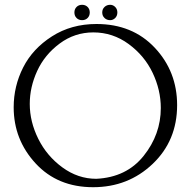

<svg xmlns="http://www.w3.org/2000/svg" viewBox="-20 -770 801 800"><path d="M382 -670Q532 -670 625 -571Q718 -472 718 -332Q718 -184 616 -87Q514 10 368 10Q220 10 128.5 -89Q37 -188 37 -323Q37 -411 76.5 -489Q116 -567 196.5 -618.5Q277 -670 382 -670ZM381 -25Q507 -31 578.5 -120.5Q650 -210 650 -320Q650 -395 616 -466.5Q582 -538 516 -586.5Q450 -635 369 -635Q291 -635 228.5 -588.5Q166 -542 135 -474.5Q104 -407 104 -337Q104 -263 139.5 -191.5Q175 -120 240 -72.5Q305 -25 381 -25ZM439 -686Q425 -686 415.5 -695Q406 -704 406 -718Q406 -732 415.5 -741Q425 -750 439 -750Q451 -750 460 -741Q469 -732 469 -718Q469 -704 460 -695Q451 -686 439 -686ZM345 -741Q354 -732 354 -718Q354 -704 345 -695Q336 -686 322 -686Q308 -686 299 -695Q290 -704 290 -718Q290 -732 299 -741Q308 -750 322 -750Q336 -750 345 -741Z"/></svg>

Font: Forum
Style: Regular
Weight: 400
Designer: Denis Masharov
Foundry: Denis Masharov
Version: Version 1.000